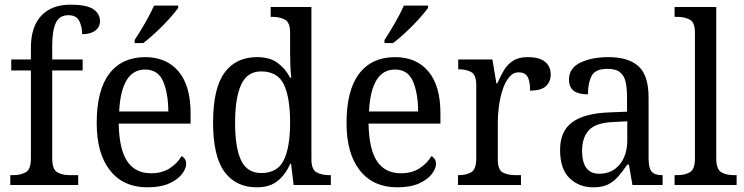

<svg xmlns="http://www.w3.org/2000/svg" viewBox="-20 -790 3178 820"><path d="M24 0V-42H37Q67 -42 89.5 -54Q112 -66 112 -114V-489H28V-536H112V-586Q112 -676 156.5 -723Q201 -770 280 -770Q351 -770 379 -750.5Q407 -731 407 -700Q407 -674 386.5 -659Q366 -644 331 -644Q331 -674 319 -699.5Q307 -725 272 -725Q233 -725 218 -691.5Q203 -658 203 -595V-536H333V-489H203V-114Q203 -66 225 -54Q247 -42 278 -42H314V0Z M609 10Q507 10 450 -62Q393 -134 393 -264Q393 -405 447 -475.5Q501 -546 600 -546Q691 -546 742.5 -485Q794 -424 794 -306V-262H487Q489 -152 523.5 -101Q558 -50 625 -50Q673 -50 706 -72Q739 -94 755 -123Q763 -120 769 -111.5Q775 -103 775 -90Q775 -70 757 -46.5Q739 -23 702.5 -6.5Q666 10 609 10ZM699 -314Q698 -395 676 -444Q654 -493 600 -493Q548 -493 520.5 -447Q493 -401 489 -314ZM555 -619Q576 -651 599.5 -691.5Q623 -732 638 -766H741V-756Q729 -739 703.5 -710.5Q678 -682 647.5 -653.5Q617 -625 592 -606H555Z M1077 10Q987 10 938.5 -56.5Q890 -123 890 -267Q890 -412 938.5 -479Q987 -546 1078 -546Q1132 -546 1165.5 -521.5Q1199 -497 1219 -458H1224Q1221 -482 1220 -511.5Q1219 -541 1219 -566V-650Q1219 -695 1196.5 -706.5Q1174 -718 1144 -718H1136V-760H1310V-110Q1310 -66 1332 -54Q1354 -42 1385 -42H1393V0H1234L1223 -91H1220Q1199 -44 1165.5 -17Q1132 10 1077 10ZM1096 -51Q1165 -51 1192 -106Q1219 -161 1219 -267Q1219 -373 1192.5 -429Q1166 -485 1095 -485Q1036 -485 1010 -428.5Q984 -372 984 -266Q984 -158 1010 -104.5Q1036 -51 1096 -51Z M1676 10Q1574 10 1517 -62Q1460 -134 1460 -264Q1460 -405 1514 -475.5Q1568 -546 1667 -546Q1758 -546 1809.5 -485Q1861 -424 1861 -306V-262H1554Q1556 -152 1590.5 -101Q1625 -50 1692 -50Q1740 -50 1773 -72Q1806 -94 1822 -123Q1830 -120 1836 -111.5Q1842 -103 1842 -90Q1842 -70 1824 -46.5Q1806 -23 1769.5 -6.5Q1733 10 1676 10ZM1766 -314Q1765 -395 1743 -444Q1721 -493 1667 -493Q1615 -493 1587.5 -447Q1560 -401 1556 -314ZM1622 -619Q1643 -651 1666.5 -691.5Q1690 -732 1705 -766H1808V-756Q1796 -739 1770.5 -710.5Q1745 -682 1714.5 -653.5Q1684 -625 1659 -606H1622Z M1936 0V-42H1939Q1970 -42 1992 -54Q2014 -66 2014 -114V-426Q2014 -471 1992 -482.5Q1970 -494 1940 -494H1937V-536H2083L2100 -434H2104Q2117 -464 2132 -489.5Q2147 -515 2171 -530.5Q2195 -546 2234 -546Q2284 -546 2308 -526Q2332 -506 2332 -472Q2332 -441 2311.5 -422Q2291 -403 2244 -403Q2244 -444 2233 -462.5Q2222 -481 2195 -481Q2171 -481 2154 -460Q2137 -439 2126.5 -406.5Q2116 -374 2111 -337.5Q2106 -301 2106 -270V-109Q2106 -64 2128 -53Q2150 -42 2180 -42H2205V0Z M2514 10Q2453 10 2412.5 -29Q2372 -68 2372 -150Q2372 -230 2424 -268Q2476 -306 2582 -310L2658 -313V-373Q2658 -410 2652.5 -437.5Q2647 -465 2629 -480.5Q2611 -496 2574 -496Q2522 -496 2506.5 -465.5Q2491 -435 2491 -387Q2451 -387 2430.5 -402Q2410 -417 2410 -450Q2410 -499 2458.5 -522.5Q2507 -546 2579 -546Q2664 -546 2707 -507Q2750 -468 2750 -373V-114Q2750 -72 2763 -57Q2776 -42 2807 -42H2810V0H2681L2666 -87H2659Q2640 -59 2621 -37Q2602 -15 2577.5 -2.5Q2553 10 2514 10ZM2539 -48Q2594 -48 2626.5 -87.5Q2659 -127 2659 -191V-272L2601 -269Q2525 -266 2495.5 -234.5Q2466 -203 2466 -145Q2466 -98 2484 -73Q2502 -48 2539 -48Z M2861 0V-42H2873Q2905 -42 2926.5 -54.5Q2948 -67 2948 -114V-650Q2948 -695 2925.5 -706.5Q2903 -718 2873 -718H2861V-760H3039V-114Q3039 -67 3060.5 -54.5Q3082 -42 3114 -42H3126V0Z"/></svg>

Font: Noto Serif Myanmar SemiCondensed
Style: Regular
Weight: 400
Width: 4
Designer: Ben Mitchell and the Monotype Design Team
Foundry: Monotype Imaging Inc.
Version: Version 2.106; ttfautohint (v1.8.4.7-5d5b)